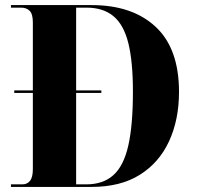

<svg xmlns="http://www.w3.org/2000/svg" viewBox="-20 -734 773 754"><path d="M23 0V-10H68Q87 -10 98 -24Q109 -38 109 -70V-369H36V-379H109V-646Q109 -679 96.5 -691.5Q84 -704 63 -704H23V-714H340Q500 -714 591.5 -628.5Q683 -543 683 -373Q683 -264 644 -179.5Q605 -95 529 -47.5Q453 0 340 0ZM319 -10Q385 -10 425.5 -46.5Q466 -83 484 -163Q502 -243 502 -374Q502 -492 484 -564.5Q466 -637 425.5 -670.5Q385 -704 320 -704H279V-379H378V-369H279V-10Z"/></svg>

Font: Noto Serif Display SemiCondensed ExtraBold
Style: Regular
Weight: 800
Width: 4
Designer: Monotype Design Team
Foundry: Monotype Imaging Inc.
Version: Version 2.009